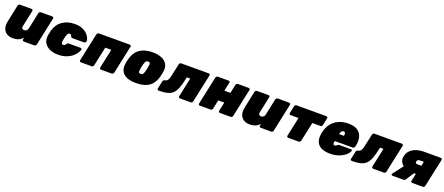

<svg xmlns="http://www.w3.org/2000/svg" viewBox="97 -1756 6924 2993"><g transform="rotate(20 3558.5 -260.0)"><path d="M178 10Q128 10 86 -14Q44 -38 25 -88Q6 -138 23 -217L81 -493Q83 -504 93 -512Q103 -520 114 -520H305Q316 -520 322 -512Q328 -504 326 -493L269 -224Q265 -206 268 -194Q271 -182 281 -175.5Q291 -169 307 -169Q331 -169 347 -183Q363 -197 369 -224L426 -493Q428 -504 438 -512Q448 -520 459 -520H649Q660 -520 666 -512Q672 -504 670 -493L571 -27Q569 -16 559.5 -8Q550 0 539 0H364Q353 0 346.5 -8Q340 -16 342 -27L349 -60Q328 -36 303.5 -20.5Q279 -5 249 2.5Q219 10 178 10Z M926 10Q855 10 795.5 -16.5Q736 -43 705 -94Q674 -145 685 -219Q688 -235 693 -259Q698 -283 702 -300Q731 -411 815 -470.5Q899 -530 1021 -530Q1096 -530 1148 -507.5Q1200 -485 1230.5 -452.5Q1261 -420 1273.5 -388Q1286 -356 1283 -336Q1282 -325 1271.5 -317Q1261 -309 1250 -309H1055Q1044 -309 1038.5 -314.5Q1033 -320 1030 -329Q1026 -343 1020.5 -351Q1015 -359 1000 -359Q977 -359 965.5 -342Q954 -325 946 -295Q941 -273 937 -255.5Q933 -238 931 -224Q926 -192 930.5 -176.5Q935 -161 958 -161Q976 -161 984 -169Q992 -177 1001 -191Q1007 -200 1015 -205.5Q1023 -211 1034 -211H1229Q1240 -211 1247 -203Q1254 -195 1251 -184Q1246 -168 1227 -136.5Q1208 -105 1170.5 -71Q1133 -37 1073 -13.5Q1013 10 926 10Z M1311 0Q1300 0 1293.5 -8Q1287 -16 1289 -27L1389 -493Q1391 -504 1400.5 -512Q1410 -520 1421 -520H1933Q1944 -520 1950.5 -512Q1957 -504 1955 -493L1855 -27Q1853 -16 1843.5 -8Q1834 0 1823 0H1644Q1633 0 1626.5 -8Q1620 -16 1622 -27L1690 -345H1590L1522 -27Q1520 -16 1510.5 -8Q1501 0 1490 0Z M2222 10Q2135 10 2075 -15Q2015 -40 1987.5 -90Q1960 -140 1970 -213Q1973 -236 1978 -260.5Q1983 -285 1990 -307Q2011 -381 2052.5 -430.5Q2094 -480 2160 -505Q2226 -530 2317 -530Q2399 -530 2459.5 -505Q2520 -480 2550.5 -430.5Q2581 -381 2570 -307Q2566 -285 2561 -260.5Q2556 -236 2550 -213Q2530 -140 2490 -90Q2450 -40 2384.5 -15Q2319 10 2222 10ZM2246 -150Q2275 -150 2285.5 -166.5Q2296 -183 2306 -218Q2310 -233 2316 -260Q2322 -287 2324 -302Q2329 -335 2325.5 -352.5Q2322 -370 2293 -370Q2265 -370 2254 -352.5Q2243 -335 2234 -302Q2230 -287 2224 -260Q2218 -233 2216 -218Q2211 -183 2214.5 -166.5Q2218 -150 2246 -150Z M2600 0Q2589 0 2582.5 -8Q2576 -16 2578 -27L2606 -158Q2612 -180 2639 -185Q2667 -190 2681.5 -210Q2696 -230 2704.5 -263.5Q2713 -297 2722 -341L2755 -493Q2757 -504 2766.5 -512Q2776 -520 2787 -520H3243Q3254 -520 3260.5 -512Q3267 -504 3265 -493L3165 -27Q3163 -16 3153.5 -8Q3144 0 3133 0H2954Q2943 0 2936.5 -8Q2930 -16 2932 -27L3000 -345H2943L2937 -316Q2917 -222 2893.5 -160Q2870 -98 2834.5 -63.5Q2799 -29 2742.5 -14.5Q2686 0 2600 0Z M3284 0Q3273 0 3266.5 -8Q3260 -16 3262 -27L3362 -493Q3364 -504 3373.5 -512Q3383 -520 3394 -520H3573Q3584 -520 3590.5 -512Q3597 -504 3595 -493L3564 -350H3664L3695 -493Q3697 -504 3706.5 -512Q3716 -520 3727 -520H3906Q3917 -520 3923.5 -512Q3930 -504 3928 -493L3828 -27Q3826 -16 3816.5 -8Q3807 0 3796 0H3617Q3606 0 3599.5 -8Q3593 -16 3595 -27L3627 -175H3527L3495 -27Q3493 -16 3483.5 -8Q3474 0 3463 0Z M4108 10Q4058 10 4016 -14Q3974 -38 3955 -88Q3936 -138 3953 -217L4011 -493Q4013 -504 4023 -512Q4033 -520 4044 -520H4235Q4246 -520 4252 -512Q4258 -504 4256 -493L4199 -224Q4195 -206 4198 -194Q4201 -182 4211 -175.5Q4221 -169 4237 -169Q4261 -169 4277 -183Q4293 -197 4299 -224L4356 -493Q4358 -504 4368 -512Q4378 -520 4389 -520H4579Q4590 -520 4596 -512Q4602 -504 4600 -493L4501 -27Q4499 -16 4489.5 -8Q4480 0 4469 0H4294Q4283 0 4276.5 -8Q4270 -16 4272 -27L4279 -60Q4258 -36 4233.5 -20.5Q4209 -5 4179 2.5Q4149 10 4108 10Z M4750 0Q4739 0 4732.5 -8Q4726 -16 4728 -27L4796 -345H4663Q4652 -345 4646 -353Q4640 -361 4642 -372L4668 -493Q4670 -504 4679.5 -512Q4689 -520 4700 -520H5195Q5206 -520 5212.5 -512Q5219 -504 5217 -493L5191 -372Q5189 -361 5179 -353Q5169 -345 5158 -345H5025L4957 -27Q4955 -16 4945.5 -8Q4936 0 4925 0Z M5445 10Q5358 10 5299.5 -18.5Q5241 -47 5219 -106.5Q5197 -166 5216 -259Q5217 -261 5217 -263Q5217 -265 5218 -266Q5238 -352 5285.5 -411Q5333 -470 5403.5 -500Q5474 -530 5559 -530Q5657 -530 5711.5 -492.5Q5766 -455 5783.5 -393.5Q5801 -332 5786 -258L5780 -228Q5778 -217 5768 -209Q5758 -201 5747 -201H5449Q5449 -200 5448.5 -199Q5448 -198 5448 -196Q5444 -176 5444.5 -162.5Q5445 -149 5452.5 -142Q5460 -135 5474 -135Q5480 -135 5485 -137Q5490 -139 5495 -143.5Q5500 -148 5507 -153Q5518 -162 5524.5 -164.5Q5531 -167 5543 -167H5732Q5742 -167 5747 -161Q5752 -155 5749 -145Q5744 -126 5722 -99.5Q5700 -73 5661.5 -48Q5623 -23 5568.5 -6.5Q5514 10 5445 10ZM5476 -326H5556V-327Q5561 -349 5559 -363Q5557 -377 5549.5 -383.5Q5542 -390 5529 -390Q5516 -390 5505.5 -383.5Q5495 -377 5488 -363Q5481 -349 5476 -327Z M5805 0Q5794 0 5787.5 -8Q5781 -16 5783 -27L5811 -158Q5817 -180 5844 -185Q5872 -190 5886.5 -210Q5901 -230 5909.5 -263.5Q5918 -297 5927 -341L5960 -493Q5962 -504 5971.5 -512Q5981 -520 5992 -520H6448Q6459 -520 6465.5 -512Q6472 -504 6470 -493L6370 -27Q6368 -16 6358.5 -8Q6349 0 6338 0H6159Q6148 0 6141.5 -8Q6135 -16 6137 -27L6205 -345H6148L6142 -316Q6122 -222 6098.5 -160Q6075 -98 6039.5 -63.5Q6004 -29 5947.5 -14.5Q5891 0 5805 0Z M6808 0Q6797 0 6790.5 -8Q6784 -16 6786 -27L6813 -151H6756L6757 -156Q6681 -156 6628 -181Q6575 -206 6551.5 -249.5Q6528 -293 6540 -346Q6560 -433 6634 -476.5Q6708 -520 6811 -520H7093Q7104 -520 7110.5 -512Q7117 -504 7115 -493L7015 -27Q7013 -16 7003.5 -8Q6994 0 6983 0ZM6479 0Q6469 0 6464.5 -6Q6460 -12 6461 -20Q6462 -22 6463 -25Q6464 -28 6466 -31L6601 -206L6791 -166L6694 -15Q6690 -8 6683.5 -4Q6677 0 6669 0ZM6785 -300H6850L6865 -371H6800Q6780 -371 6768 -362Q6756 -353 6752 -336Q6748 -319 6756.5 -309.5Q6765 -300 6785 -300Z"/></g></svg>

Font: Rubik Light Black
Style: Italic
Weight: 900
Italic angle: -12°
Version: Version 2.104